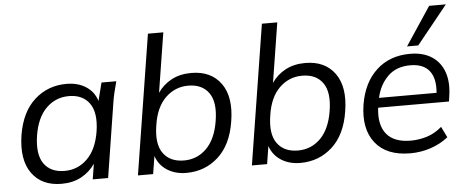

<svg xmlns="http://www.w3.org/2000/svg" viewBox="-50 -875 2445 1007"><g transform="rotate(-5 1172.0 -372.0)"><path d="M237 9Q133 9 81 -63Q29 -135 49 -264Q69 -385 139 -448Q209 -511 307 -511Q367 -511 409.5 -483.5Q452 -456 467 -407L491 -502H569Q561 -473 554 -443.5Q547 -414 543 -386L482 0H401L414 -81Q385 -39 340.5 -15Q296 9 237 9ZM259 -57Q328 -57 378 -106Q428 -155 443 -249Q458 -346 422.5 -396Q387 -446 314 -446Q244 -446 194.5 -397Q145 -348 130 -254Q115 -156 150 -106.5Q185 -57 259 -57Z M894 9Q835 9 792.5 -18.5Q750 -46 734 -94L719 0H639L756 -736H837L787 -422Q816 -464 860.5 -487.5Q905 -511 964 -511Q1068 -511 1120 -439Q1172 -367 1151 -239Q1132 -118 1062 -54.5Q992 9 894 9ZM887 -57Q957 -57 1006 -106Q1055 -155 1070 -249Q1086 -346 1051 -396Q1016 -446 942 -446Q873 -446 822.5 -397Q772 -348 758 -254Q742 -156 778 -106.5Q814 -57 887 -57Z M1494 9Q1435 9 1392.5 -18.5Q1350 -46 1334 -94L1319 0H1239L1356 -736H1437L1387 -422Q1416 -464 1460.5 -487.5Q1505 -511 1564 -511Q1668 -511 1720 -439Q1772 -367 1751 -239Q1732 -118 1662 -54.5Q1592 9 1494 9ZM1487 -57Q1557 -57 1606 -106Q1655 -155 1670 -249Q1686 -346 1651 -396Q1616 -446 1542 -446Q1473 -446 1422.5 -397Q1372 -348 1358 -254Q1342 -156 1378 -106.5Q1414 -57 1487 -57Z M2073 9Q1948 9 1889 -65.5Q1830 -140 1850 -267Q1869 -382 1939 -446.5Q2009 -511 2116 -511Q2185 -511 2230.5 -481Q2276 -451 2294.5 -397.5Q2313 -344 2302 -273L2298 -244H1925Q1914 -154 1953.5 -105.5Q1993 -57 2081 -57Q2124 -57 2166 -70Q2208 -83 2245 -115L2273 -58Q2233 -26 2181 -8.5Q2129 9 2073 9ZM2112 -451Q2038 -451 1993.5 -407Q1949 -363 1934 -295H2237Q2244 -370 2212.5 -410.5Q2181 -451 2112 -451ZM2104 -551 2238 -753H2326L2163 -551Z"/></g></svg>

Font: Mulish
Style: Italic
Weight: 400
Italic angle: -9°
Designer: Vernon Adams
Foundry: Vernon Adams
Version: Version 3.603; ttfautohint (v1.8.3)